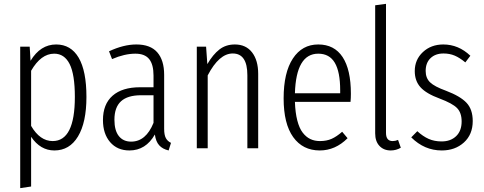

<svg xmlns="http://www.w3.org/2000/svg" viewBox="-20 -763 2491 988"><path d="M269 -534.2Q344.7 -534.2 384.8 -466.1Q424.8 -397.9 424.8 -264.2Q424.8 -132.8 381.3 -60.8Q337.9 11.2 259.8 11.2Q187.5 11.2 140.1 -59.1V196.8L84 205.1V-522.9H132.8L137.2 -450.2Q188 -534.2 269 -534.2ZM251 -37.1Q365.2 -37.1 365.2 -264.2Q365.2 -379.9 338.4 -433.3Q311.5 -486.8 258.8 -486.8Q190.9 -486.8 140.1 -398.9V-115.2Q185.5 -37.1 251 -37.1Z M824.7 -100.1Q824.7 -68.8 833.3 -52.7Q841.8 -36.6 859.9 -27.8L847.7 11.2Q816.4 3.9 799.1 -15.4Q781.7 -34.7 776.9 -70.8Q730 11.2 646 11.2Q583.5 11.2 546.6 -31.7Q509.8 -74.7 509.8 -145Q509.8 -227.1 559.3 -270.5Q608.9 -314 700.7 -314H770V-374Q770 -431.2 747.6 -459Q725.1 -486.8 676.8 -486.8Q621.1 -486.8 556.6 -459L541 -499Q616.2 -534.2 681.6 -534.2Q753.9 -534.2 789.3 -493.7Q824.7 -453.1 824.7 -377.9ZM654.8 -34.2Q731 -34.2 770 -130.9V-272.9H706.1Q636.7 -272.9 602.8 -241.9Q568.8 -210.9 568.8 -147Q568.8 -91.3 591.6 -62.7Q614.3 -34.2 654.8 -34.2Z M1188.5 -534.2Q1245.6 -534.2 1277.1 -493.4Q1308.6 -452.6 1308.6 -382.8V0H1252.9V-376Q1252.9 -487.8 1177.7 -487.8Q1107.4 -487.8 1048.8 -375V0H992.7V-522.9H1040.5L1046.9 -433.1Q1075.7 -482.4 1108.9 -508.3Q1142.1 -534.2 1188.5 -534.2Z M1785.6 -280.8Q1785.6 -258.3 1783.7 -238.8H1497.6Q1499.5 -183.1 1509.8 -143.3Q1520 -103.5 1537.4 -80.8Q1554.7 -58.1 1576.7 -47.6Q1598.6 -37.1 1626.5 -37.1Q1660.6 -37.1 1686.5 -48.6Q1712.4 -60.1 1740.7 -85L1768.6 -51.8Q1705.6 11.2 1625.5 11.2Q1538.1 11.2 1488.8 -57.4Q1439.5 -126 1439.5 -256.8Q1439.5 -389.6 1487.1 -461.9Q1534.7 -534.2 1617.7 -534.2Q1700.2 -534.2 1742.9 -469.5Q1785.6 -404.8 1785.6 -280.8ZM1730.5 -283.2V-298.8Q1730.5 -393.1 1702.9 -439.9Q1675.3 -486.8 1617.7 -486.8Q1503.9 -486.8 1497.6 -283.2Z M1990.7 11.2Q1954.6 11.2 1932.6 -12.2Q1910.6 -35.6 1910.6 -77.1V-735.8L1966.3 -743.2V-79.1Q1966.3 -37.1 2000.5 -37.1Q2014.6 -37.1 2028.3 -43L2042.5 -2.9Q2018.6 11.2 1990.7 11.2Z M2261.2 -534.2Q2339.4 -534.2 2400.4 -476.1L2374.5 -441.9Q2345.7 -465.8 2319.8 -476.8Q2293.9 -487.8 2262.2 -487.8Q2220.7 -487.8 2195.6 -463.9Q2170.4 -439.9 2170.4 -397.9Q2170.4 -361.3 2193.1 -339.4Q2215.8 -317.4 2275.4 -295.9Q2348.6 -268.1 2380.6 -234.1Q2412.6 -200.2 2412.6 -140.1Q2412.6 -70.8 2367.2 -29.8Q2321.8 11.2 2253.4 11.2Q2163.6 11.2 2096.2 -56.2L2127.4 -87.9Q2156.2 -61.5 2185.8 -48.3Q2215.3 -35.2 2252.4 -35.2Q2298.8 -35.2 2327.1 -62.3Q2355.5 -89.4 2355.5 -138.2Q2355.5 -182.6 2332 -206.8Q2308.6 -231 2242.2 -255.9Q2173.3 -281.2 2143.8 -314Q2114.3 -346.7 2114.3 -397Q2114.3 -456.1 2156.2 -495.1Q2198.2 -534.2 2261.2 -534.2Z"/></svg>

Font: Fira Sans Compressed Light
Style: Regular
Weight: 300
Width: 1
Designer: Carrois Corporate & Edenspiekermann AG
Foundry: Carrois Corporate GbR & Edenspiekermann AG
Version: Version 4.203;PS 004.203;hotconv 1.0.88;makeotf.lib2.5.64775